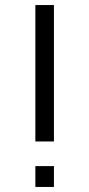

<svg xmlns="http://www.w3.org/2000/svg" viewBox="-20 -740 354 760"><path d="M120 0V-82.5H193.5V0ZM120 -180V-720H193.5V-180Z"/></svg>

Font: Manrope ExtraLight
Style: Regular
Weight: 400
Version: Version 4.504